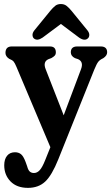

<svg xmlns="http://www.w3.org/2000/svg" viewBox="-28 -664 538 930"><path d="M190.5 112.5 216 49 51.5 -340.5Q44 -358.5 38 -365.8Q32 -373 16 -379.5Q-1.5 -391 -1.5 -407.5Q-1.5 -439 29 -439H214Q242.5 -439 242.5 -410.5Q242.5 -400.5 237 -394.5Q231.5 -388.5 220.5 -382.5L207 -377.5Q178.5 -365 193.5 -328L280.5 -105.5L364.5 -329Q378 -365 350 -377.5L335 -382.5Q315 -392.5 315 -410.5Q315 -439 346 -439H460Q491 -439 491 -410.5Q491 -394.5 472 -382Q455.5 -374.5 447.8 -364.5Q440 -354.5 428.5 -326.5L254.5 107.5Q223.5 185 191 215.5Q158.5 246 107.5 246Q53.5 246 23 214.8Q-7.5 183.5 -7.5 136.5Q-7.5 107.5 6.2 90.5Q20 73.5 44.5 73.5Q62 73.5 73.8 83Q85.5 92.5 96 120.5L103.5 141.5Q108.5 160.5 116.5 167.2Q124.5 174 136.5 174Q152 174 164.5 160.2Q177 146.5 190.5 112.5ZM178.5 -482Q152 -464 136 -478Q130 -483.5 129.5 -494.2Q129 -505 138.5 -517L216 -612Q228.5 -627 239.5 -635.8Q250.5 -644.5 266.5 -644.5Q283 -644.5 294.2 -635.8Q305.5 -627 318 -612L395.5 -517Q405 -505 404.5 -494.2Q404 -483.5 397.5 -478Q382 -463.5 355 -482L267 -548Z"/></svg>

Font: Fraunces 144pt SuperSoft SemiBold
Style: Regular
Weight: 600
Version: Version 1.000;[b76b70a41]